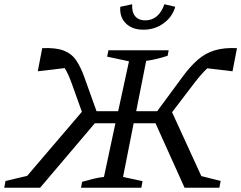

<svg xmlns="http://www.w3.org/2000/svg" viewBox="-40 -885 1137 905"><path d="M149 0H-20L-14 -32L88 -56L346 -358L298 -492Q282 -537 265 -564L138 -549L159 -658Q223 -661 260.5 -646.5Q298 -632 319.5 -600Q341 -568 358 -520L415 -361H517L568 -596L465 -618L471 -648H755L750 -622Q722 -613 699 -607.5Q676 -602 649 -598L602 -361H701L819 -521Q856 -572 892.5 -603.5Q929 -635 973 -648Q1017 -661 1077 -658L1056 -549L937 -563Q910 -538 874 -491L771 -356L909 -55L1000 -32L994 0H830L693 -304H590L540 -51L632 -31L626 0H342L347 -28Q376 -36 399.5 -42Q423 -48 450 -51L504 -304H407ZM636 -745Q583 -745 553 -775Q523 -805 527 -853L583 -865Q581 -827 597.5 -808Q614 -789 644 -789Q708 -789 735 -865L786 -853Q773 -806 731.5 -775.5Q690 -745 636 -745Z"/></svg>

Font: Piazzolla
Style: Italic
Weight: 400
Italic angle: -11.3°
Designer: Juan Pablo del Peral
Foundry: Huerta Tipografica
Version: Version 1.330